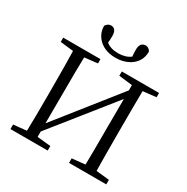

<svg xmlns="http://www.w3.org/2000/svg" viewBox="-211 -1146 1288 1325"><g transform="rotate(30 433.0 -483.5)"><path d="M433.6 -788.1Q335 -788.1 284.2 -852.5Q254.9 -890.6 254.9 -940.4Q270.5 -965.8 295.9 -966.8Q333 -966.8 338.9 -922.9Q339.8 -915 339.8 -908.2Q339.8 -875 336.9 -853.5Q373 -824.2 433.6 -824.2Q494.1 -825.2 530.3 -853.5Q527.3 -876 527.3 -908.2Q527.3 -960 564.5 -965.8Q569.3 -966.8 572.3 -966.8Q598.6 -965.8 612.3 -940.4Q612.3 -858.4 541 -815.4Q494.1 -788.1 433.6 -788.1ZM815.4 -694.3 710.9 -682.6Q709 -586.9 709 -391.6V-336.9Q709 -142.6 710.9 -46.9L815.4 -36.1V0H518.6V-36.1L623 -46.9Q625 -142.6 625 -352.5L626 -571.3L241.2 -89.8V-46.9L348.6 -36.1V0H51.8V-36.1L156.2 -46.9Q159.2 -142.6 159.2 -336.9V-391.6Q159.2 -586.9 156.2 -682.6L51.8 -694.3V-728.5H348.6V-694.3L245.1 -682.6Q242.2 -586.9 242.2 -391.6L241.2 -155.3L626 -639.6V-681.6L518.6 -694.3V-728.5H815.4Z"/></g></svg>

Font: GenYoMin JP Regular
Style: Regular
Weight: 400
Version: Version 1.001;PS 1;hotconv 16.6.51;makeotf.lib2.5.65220 DEVE